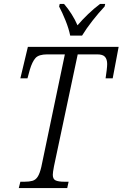

<svg xmlns="http://www.w3.org/2000/svg" viewBox="-20 -951 620 971"><path d="M75 0 83 -32H105Q128 -32 144 -36.5Q160 -41 170.5 -57Q181 -73 189 -107L308 -676H219Q176 -676 159.5 -657.5Q143 -639 131 -599L119 -555H83L121 -714H580L550 -555H514Q517 -573 519.5 -595Q522 -617 522 -627Q522 -651 511 -663.5Q500 -676 472 -676H373L253 -110Q247 -79 247 -67Q247 -45 261.5 -38.5Q276 -32 305 -32H327L320 0ZM335 -771Q328 -806 311.5 -847Q295 -888 279 -918L282 -931H304Q324 -908 342 -879.5Q360 -851 372 -823Q395 -850 425 -879Q455 -908 486 -931H512L509 -918Q478 -885 447.5 -846Q417 -807 395 -771Z"/></svg>

Font: Noto Serif Condensed Light
Style: Italic
Weight: 300
Width: 3
Italic angle: -12°
Designer: Monotype Design Team
Foundry: Monotype Imaging Inc.
Version: Version 2.014; ttfautohint (v1.8.4.7-5d5b)